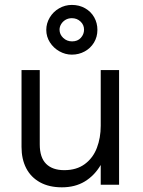

<svg xmlns="http://www.w3.org/2000/svg" viewBox="-20 -762 589 792"><path d="M68.8 -155.8V-473.1H144V-166.5Q144 -112.3 170.2 -86.2Q196.3 -60.1 245.1 -60.1Q295.9 -60.1 329.8 -85.2Q363.8 -110.4 379.6 -151.9Q395.5 -193.4 395.5 -243.2V-473.1H471.2V0H395.5V-81.5Q369.6 -37.6 329.6 -13.4Q289.6 10.7 235.4 10.7Q182.6 10.7 145 -10Q107.4 -30.8 88.1 -68.1Q68.8 -105.5 68.8 -155.8ZM170.9 -638.7Q170.9 -665.5 185.1 -689.5Q199.2 -713.4 223.6 -727.5Q248 -741.7 276.4 -741.7Q307.1 -741.7 331.3 -727.8Q355.5 -713.9 368.7 -690.4Q381.8 -667 381.8 -638.7Q381.8 -609.9 367.7 -586.4Q353.5 -563 329.3 -549.8Q305.2 -536.6 276.4 -536.6Q249.5 -536.6 225.1 -550.3Q200.7 -564 185.8 -587.4Q170.9 -610.8 170.9 -638.7ZM277.3 -591.3Q300.3 -591.3 313.5 -606Q326.7 -620.6 326.7 -639.6Q326.7 -659.7 312 -673.3Q297.4 -687 276.4 -687Q261.7 -687 250.2 -680.2Q238.8 -673.3 232.2 -662.4Q225.6 -651.4 225.6 -639.6Q225.6 -620.1 240.7 -605.7Q255.9 -591.3 277.3 -591.3Z"/></svg>

Font: Glacial Indifference
Style: Regular
Weight: 400
Designer: Alfredo Marco Pradil
Foundry: Alfredo Marco Pradil
Version: Version 1.312